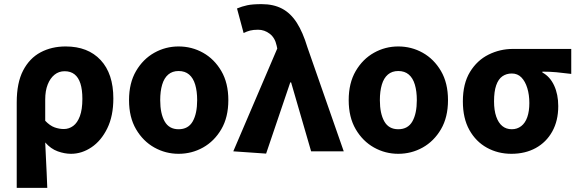

<svg xmlns="http://www.w3.org/2000/svg" viewBox="-20 -733 2799 930"><path d="M61 177V-237Q61 -332 92 -391.5Q123 -451 176.5 -479.5Q230 -508 298 -508Q406 -508 467.5 -442Q529 -376 529 -256Q529 -171 499.5 -111Q470 -51 423 -19.5Q376 12 324 12Q293 12 259.5 0Q226 -12 199 -43Q201 -5 202.5 31.5Q204 68 206 104Q208 140 209 177ZM289 -108Q314 -108 334.5 -123Q355 -138 367 -170.5Q379 -203 379 -254Q379 -299 369.5 -328.5Q360 -358 341 -373Q322 -388 293 -388Q265 -388 244 -371Q223 -354 211 -323.5Q199 -293 199 -251V-148Q222 -124 244.5 -116Q267 -108 289 -108Z M845 12Q782 12 727.5 -18.5Q673 -49 639 -107Q605 -165 605 -248Q605 -331 639 -389Q673 -447 727.5 -477.5Q782 -508 845 -508Q909 -508 963.5 -477.5Q1018 -447 1052 -389Q1086 -331 1086 -248Q1086 -165 1052 -107Q1018 -49 963.5 -18.5Q909 12 845 12ZM845 -107Q892 -107 913.5 -145Q935 -183 935 -248Q935 -291 925.5 -323Q916 -355 896 -372Q876 -389 845 -389Q815 -389 795 -372Q775 -355 765.5 -323Q756 -291 756 -248Q756 -183 777.5 -145Q799 -107 845 -107Z M1269 11 1110 0 1323 -498 1320 -512Q1312 -550 1286.5 -569.5Q1261 -589 1230 -589Q1207 -589 1191.5 -585Q1176 -581 1160 -573L1128 -692Q1152 -702 1177.5 -707.5Q1203 -713 1247 -713Q1305 -713 1346.5 -691Q1388 -669 1417.5 -623Q1447 -577 1469 -504L1645 0H1487L1390 -334H1386Z M1909 12Q1846 12 1791.5 -18.5Q1737 -49 1703 -107Q1669 -165 1669 -248Q1669 -331 1703 -389Q1737 -447 1791.5 -477.5Q1846 -508 1909 -508Q1973 -508 2027.5 -477.5Q2082 -447 2116 -389Q2150 -331 2150 -248Q2150 -165 2116 -107Q2082 -49 2027.5 -18.5Q1973 12 1909 12ZM1909 -107Q1956 -107 1977.5 -145Q1999 -183 1999 -248Q1999 -291 1989.5 -323Q1980 -355 1960 -372Q1940 -389 1909 -389Q1879 -389 1859 -372Q1839 -355 1829.5 -323Q1820 -291 1820 -248Q1820 -183 1841.5 -145Q1863 -107 1909 -107Z M2457 12Q2392 12 2338.5 -17.5Q2285 -47 2253.5 -103.5Q2222 -160 2222 -242Q2222 -328 2256.5 -384.5Q2291 -441 2346.5 -468.5Q2402 -496 2464 -496H2747V-375Q2707 -380 2676 -383Q2645 -386 2607 -386V-382Q2644 -362 2664 -319Q2684 -276 2684 -219Q2684 -148 2655 -96Q2626 -44 2575 -16Q2524 12 2457 12ZM2459 -107Q2485 -107 2504.5 -122Q2524 -137 2534 -165.5Q2544 -194 2544 -234Q2544 -274 2534 -306.5Q2524 -339 2505.5 -358Q2487 -377 2459 -377Q2433 -377 2413.5 -363.5Q2394 -350 2383.5 -320Q2373 -290 2373 -242Q2373 -199 2383.5 -168.5Q2394 -138 2413 -122.5Q2432 -107 2459 -107Z"/></svg>

Font: Source Sans 3
Style: Bold
Weight: 700
Designer: Paul D. Hunt
Foundry: Adobe
Version: Version 3.052;hotconv 1.1.0;makeotfexe 2.6.0